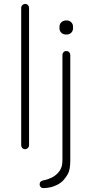

<svg xmlns="http://www.w3.org/2000/svg" viewBox="-20 -760 510 978"><path d="M128 -720V-20Q128 -12 122 -6Q116 0 108 0Q99 0 93.5 -6Q88 -12 88 -20V-720Q88 -728 94 -734Q100 -740 108 -740Q117 -740 122.5 -734Q128 -728 128 -720ZM298 163Q281 179 255 188.5Q229 198 201 198Q192 198 187 192.5Q182 187 182 180V178Q182 170 187.5 165Q193 160 200 159Q222 155 244.5 144Q267 133 282.5 112Q298 91 298 58V-480Q298 -488 303.5 -494Q309 -500 318 -500Q327 -500 332.5 -494Q338 -488 338 -480V58Q338 103 326.5 124.5Q315 146 298 163ZM318 -584Q302 -584 292.5 -593Q283 -602 283 -616V-624Q283 -638 293 -647Q303 -656 319 -656Q333 -656 342.5 -647Q352 -638 352 -624V-616Q352 -602 342.5 -593Q333 -584 318 -584Z"/></svg>

Font: Quicksand Variable Light
Style: Regular
Weight: 300
Designer: Andrew Paglinawan
Foundry: Andrew Paglinawan
Version: Version 3.004